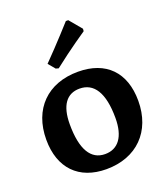

<svg xmlns="http://www.w3.org/2000/svg" viewBox="-142 -875 856 983"><g transform="rotate(-20 285.5 -383.0)"><path d="M215 -560C306 -632 400 -695 400 -695L401 -708L345 -775H332C332 -775 249 -682 169 -601L200 -564ZM269 9C434 9 541 -98 541 -265C541 -420 453 -510 301 -510C135 -510 30 -405 30 -238C30 -83 119 9 269 9ZM289 -66C212 -66 170 -133 170 -271C170 -374 209 -426 279 -426C357 -426 401 -360 401 -222C401 -120 360 -66 289 -66Z"/></g></svg>

Font: Alegreya SC
Style: Bold
Weight: 700
Designer: Juan Pablo del Peral
Foundry: Huerta Tipografica
Version: Version 2.007;PS 002.007;hotconv 1.0.88;makeotf.lib2.5.64775